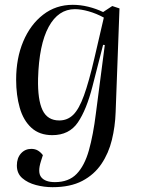

<svg xmlns="http://www.w3.org/2000/svg" viewBox="-20 -547 589 797"><path d="M415 -360 408 -361 364 -189Q339 -91 303 -38.5Q267 14 197 14Q144 14 110.5 -16.5Q77 -47 62 -99.5Q47 -152 47 -216Q47 -305 76.5 -375Q106 -445 159 -486Q212 -527 282 -527Q314 -527 346.5 -519Q379 -511 408 -497L446 -522L476 -512L460 -81Q458 -22 444.5 33.5Q431 89 401 133.5Q371 178 321.5 204Q272 230 198 230Q163 230 129 221Q95 212 72.5 192.5Q50 173 50 140Q50 109 67 90Q84 71 110 71Q126 71 137.5 78Q149 85 158 97L150 122Q135 169 151.5 189Q168 209 208 209Q265 209 298 175Q331 141 349 77Q367 13 378 -76ZM226 -47Q260 -47 284 -70.5Q308 -94 328.5 -150.5Q349 -207 372 -306L411 -474Q380 -491 348 -500Q316 -509 291 -509Q222 -509 182 -435.5Q142 -362 138 -221Q136 -133 156.5 -90Q177 -47 226 -47Z"/></svg>

Font: Literata 72pt
Style: Italic
Weight: 400
Italic angle: -2°
Designer: Latin by Veronika Burian and Jose Scaglione. Greek by Irene Vlachou. Cyrillic by Vera Evstafieva
Foundry: TypeTogether
Version: Version 3.002